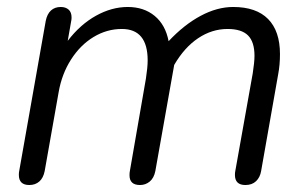

<svg xmlns="http://www.w3.org/2000/svg" viewBox="-20 -520 873 550"><path d="M34 -19Q34 -26 35 -30L111 -460Q115 -480 126 -490Q137 -500 154 -500Q168 -500 176.5 -492.5Q185 -485 185 -470Q185 -464 184 -460L174 -403Q210 -450 255 -475Q300 -500 346 -500Q392 -500 423 -474.5Q454 -449 463 -402Q507 -449 554.5 -474.5Q602 -500 648 -500Q714 -500 748 -465.5Q782 -431 782 -365Q782 -334 777 -308L728 -30Q725 -12 713.5 -1Q702 10 683 10Q653 10 653 -19Q653 -26 654 -30L704 -310Q709 -342 709 -360Q709 -400 690.5 -418.5Q672 -437 632 -437Q587 -437 547.5 -410.5Q508 -384 479 -334L425 -30Q421 -10 409 0Q397 10 381 10Q351 10 351 -18Q351 -26 352 -30L398 -295Q403 -327 403 -347Q403 -437 329 -437Q286 -437 248 -414Q210 -391 183.5 -349.5Q157 -308 148 -256L108 -30Q104 -10 92.5 0Q81 10 64 10Q34 10 34 -19Z"/></svg>

Font: Kodchasan
Style: Italic
Weight: 400
Italic angle: -10°
Version: Version 1.000; ttfautohint (v1.6)